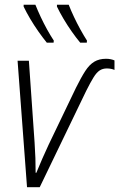

<svg xmlns="http://www.w3.org/2000/svg" viewBox="-20 -785 500 805"><path d="M93.3 0 53.7 -530.3H101.1L125 -187.5Q127.4 -151.9 128.4 -122.6Q129.4 -93.3 129.4 -60.5H132.3Q144.5 -90.3 157.7 -120.4Q170.9 -150.4 184.1 -178.7L298.3 -416.5Q320.3 -460.9 337.6 -487.5Q355 -514.2 375.5 -526.4Q396 -538.6 424.8 -538.6Q435.1 -538.6 444.3 -536.6Q453.6 -534.7 460 -531.7V-491.7Q454.1 -494.6 445.8 -496.3Q437.5 -498 427.7 -498Q410.6 -498 397.7 -489.5Q384.8 -481 372.1 -460.4Q359.4 -439.9 341.3 -403.8L146.5 0ZM316.4 -606Q299.3 -626.5 280.8 -652.8Q262.2 -679.2 246.1 -706.5Q230 -733.9 218.8 -757.3V-765.1H268.1Q277.8 -740.2 290.3 -713.9Q302.7 -687.5 316.7 -662.1Q330.6 -636.7 344.7 -614.7L343.8 -606ZM176.3 -606Q159.7 -626.5 141.1 -652.8Q122.6 -679.2 106.4 -706.5Q90.3 -733.9 79.1 -757.3V-765.1H128.4Q138.2 -740.7 150.6 -714.1Q163.1 -687.5 177.2 -661.9Q191.4 -636.2 205.6 -614.7L204.6 -606Z"/></svg>

Font: Open Sans SemiCondensed Light
Style: Italic
Weight: 300
Width: 4
Italic angle: -12°
Designer: Monotype Design Team
Foundry: Monotype Imaging Inc.
Version: Version 3.000